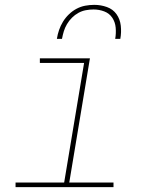

<svg xmlns="http://www.w3.org/2000/svg" viewBox="-20 -770 640 790"><path d="M44 0V-19H244L326 -511H144V-530H350L265 -19H447V0ZM214 -610Q217 -629 223 -646.5Q229 -664 239 -680.5Q249 -697 263.5 -711Q278 -725 295 -734Q312 -743 330.5 -746.5Q349 -750 368 -750Q395 -750 420 -741Q445 -732 459.5 -711.5Q474 -691 477 -664Q480 -637 475 -610H454Q458 -633 456 -656Q454 -679 442 -697Q430 -715 409 -723Q388 -731 365 -731Q349 -731 333 -728Q317 -725 302.5 -717Q288 -709 276 -697Q264 -685 255.5 -670.5Q247 -656 242.5 -641Q238 -626 235 -610Z"/></svg>

Font: Iosevka Curly ThExObl
Style: Regular
Weight: 100
Width: 7
Italic angle: -9°
Monospace: yes
Designer: Belleve Invis
Foundry: Belleve Invis
Version: Version 11.1.0; ttfautohint (v1.8.3)